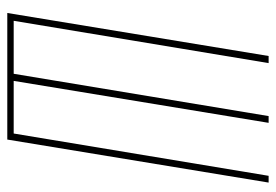

<svg xmlns="http://www.w3.org/2000/svg" viewBox="-138 -638 775 540"><g transform="rotate(90 250.0 -367.5)"><path d="M16 0 137 -735H157L38 -18H187L306 -735H325L207 -18H355L474 -735H493L372 0Z"/></g></svg>

Font: Iosevka Curly Thin Oblique
Style: Regular
Weight: 100
Italic angle: -9°
Monospace: yes
Designer: Belleve Invis
Foundry: Belleve Invis
Version: Version 11.1.0; ttfautohint (v1.8.3)